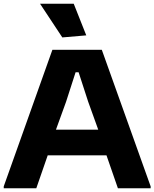

<svg xmlns="http://www.w3.org/2000/svg" viewBox="-20 -1006 825 1026"><path d="M0 -10 260 -740H524L785 -10V0H610L549 -176H235L174 0H0ZM505 -313 451 -463 400 -620H384L333 -462L279 -313ZM313 -806 194 -986H374L441 -817Z"/></svg>

Font: Encode Sans Wide
Style: Bold
Weight: 700
Designer: Pablo Impallari, Andres Torresi
Foundry: Pablo Impallari, Andres Torresi
Version: Version 1.000; ttfautohint (v1.00) -l 8 -r 50 -G 200 -x 14 -